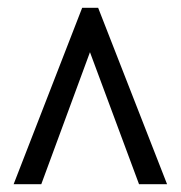

<svg xmlns="http://www.w3.org/2000/svg" viewBox="-20 -734 465 493"><path d="M15 -261 191 -714H232L409 -261H337L211 -600L86 -261Z"/></svg>

Font: Noto Serif Armenian ExtraCondensed Black
Style: Regular
Weight: 900
Width: 2
Designer: Monotype Design Team
Foundry: Monotype Imaging Inc.
Version: Version 2.008; ttfautohint (v1.8.4.7-5d5b)